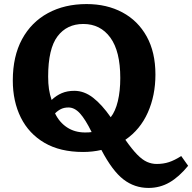

<svg xmlns="http://www.w3.org/2000/svg" viewBox="-20 -734 946 945"><path d="M711 191Q642 191 587.5 149Q533 107 479 4Q436 14 389 14Q276 14 199 -31Q122 -76 82.5 -155.5Q43 -235 43 -338Q43 -457 88.5 -541Q134 -625 216 -669.5Q298 -714 406 -714Q506 -714 582.5 -673Q659 -632 702 -554.5Q745 -477 745 -367Q745 -264 707.5 -180Q670 -96 597 -46Q630 1 655.5 27Q681 53 704 63Q727 73 751 73Q784 73 811.5 64Q839 55 872 34L906 82Q861 137 814 164Q767 191 711 191ZM525 -157Q548 -186 560 -236Q572 -286 572 -350Q572 -482 523 -549Q474 -616 390 -616Q309 -616 263 -555Q217 -494 217 -357Q217 -322 221 -295.5Q225 -269 234 -242Q257 -264 284 -275.5Q311 -287 346 -287Q394 -287 437.5 -253.5Q481 -220 525 -157ZM399 -82Q409 -82 417.5 -82.5Q426 -83 431 -84Q400 -147 373.5 -176Q347 -205 317 -205Q296 -205 280.5 -197.5Q265 -190 251 -176Q272 -132 310 -107Q348 -82 399 -82Z"/></svg>

Font: Literata
Style: Bold
Weight: 700
Designer: Latin by Veronika Burian and Jose Scaglione. Greek by Irene Vlachou. Cyrillic by Vera Evstafieva.
Foundry: TypeTogether
Version: Version 3.103; ttfautohint (v1.8.4.7-5d5b);gftools[0.9.29]